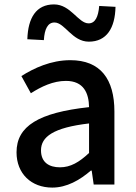

<svg xmlns="http://www.w3.org/2000/svg" viewBox="-20 -837 615 871"><path d="M217 14C283 14 342 -20 392 -63H396L405 0H499V-331C499 -478 436 -564 299 -564C211 -564 134 -528 77 -492L120 -414C167 -444 221 -470 279 -470C360 -470 383 -414 384 -351C155 -326 55 -265 55 -146C55 -49 122 14 217 14ZM252 -78C203 -78 166 -100 166 -155C166 -216 221 -258 384 -277V-143C339 -101 300 -78 252 -78ZM383 -648C464 -648 502 -710 504 -806L430 -810C426 -761 412 -731 382 -731C335 -731 301 -817 225 -817C144 -817 107 -756 104 -659L179 -655C182 -706 197 -735 227 -735C274 -735 307 -648 383 -648Z"/></svg>

Font: Noto Sans TC Medium
Style: Regular
Weight: 500
Designer: Ryoko NISHIZUKA 西塚涼子 (kana, bopomofo & ideographs); Paul D. Hunt (Latin, Greek & Cyrillic); Sandoll Communications 산돌커뮤니
Foundry: Adobe
Version: Version 2.004;hotconv 1.0.118;makeotfexe 2.5.65603